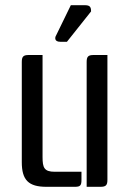

<svg xmlns="http://www.w3.org/2000/svg" viewBox="-20 -720 499 740"><path d="M367 0C388 0 394 -6 394 -27V-508H341C320 -508 314 -502 314 -481V0ZM64 -95C64 -26 90 0 159 0H269C290 0 294 -6 294 -27V-58H191C150 -58 144 -74 144 -115V-508H91C70 -508 64 -502 64 -481ZM331 -676C331 -694 326 -700 306 -700H253L196 -583C192 -577 188 -559 212 -559H238Z"/></svg>

Font: Rationale One
Style: Regular
Weight: 400
Designer: Cyreal (www.cyreal.org)
Foundry: Cyreal (www.cyreal.org)
Version: Version 1.001